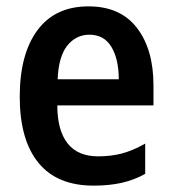

<svg xmlns="http://www.w3.org/2000/svg" viewBox="-20 -573 542 603"><path d="M258 -553Q358 -553 410 -485.5Q462 -418 462 -305V-242H160Q160 -164 192 -123Q224 -82 288 -82Q329 -82 363 -91Q397 -100 436 -122V-27Q402 -8 363 1Q324 10 274 10Q159 10 100.5 -62Q42 -134 42 -269Q42 -403 97.5 -478Q153 -553 258 -553ZM261 -464Q219 -464 191.5 -430Q164 -396 161 -324H353Q353 -387 330 -425.5Q307 -464 261 -464Z"/></svg>

Font: Noto Sans Hebrew Condensed SemiBold
Style: Regular
Weight: 600
Width: 3
Designer: Ben Nathan
Foundry: Google LLC
Version: Version 3.001; ttfautohint (v1.8.4.7-5d5b)